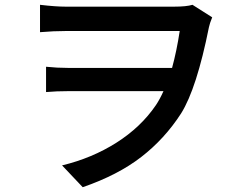

<svg xmlns="http://www.w3.org/2000/svg" viewBox="-20 -736 1017 808"><path d="M148.4 -715.8Q213.9 -708 255.9 -708H712.9Q764.6 -708 790 -715.8L873 -663.1Q862.3 -636.7 859.4 -622.1Q807.6 -363.3 742.2 -258.8Q672.9 -151.4 574.2 -75.2Q475.6 1 328.1 51.8L241.2 -40Q367.2 -70.3 470.2 -135.7Q573.2 -201.2 635.7 -293Q652.3 -317.4 668 -352.5H269.5Q217.8 -352.5 173.8 -348.6V-455.1Q220.7 -450.2 266.6 -450.2H704.1Q723.6 -521.5 736.3 -605.5H256.8Q207 -605.5 148.4 -600.6Z"/></svg>

Font: Min Sans SemiBold
Style: Regular
Weight: 600
Designer: Jinseong-Kim, NotoSansCJK, Nunito
Foundry: Jinseong-Kim
Version: Version 1.400;Glyphs 3.1.2 (3151)